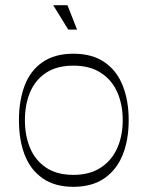

<svg xmlns="http://www.w3.org/2000/svg" viewBox="-20 -704 569 740"><path d="M263 16Q191 16 144 -17Q97 -50 75 -107.5Q53 -165 53 -241Q53 -316 75 -374Q97 -432 144 -464.5Q191 -497 263 -497Q335 -497 382.5 -464.5Q430 -432 453 -374Q476 -316 476 -241Q476 -165 453 -107.5Q430 -50 382.5 -17Q335 16 263 16ZM263 -30Q326 -30 368.5 -58Q411 -86 432 -133.5Q453 -181 453 -241Q453 -301 432 -348.5Q411 -396 368.5 -423.5Q326 -451 263 -451Q199 -451 157.5 -423.5Q116 -396 96 -348.5Q76 -301 76 -241Q76 -181 96 -133.5Q116 -86 157.5 -58Q199 -30 263 -30ZM243 -590 185 -684H240L277 -590Z"/></svg>

Font: Ojuju Light
Style: Regular
Weight: 300
Designer: Chisaokwu Joboson, Mirko Velimirovic
Foundry: Udi Foundry
Version: Version 1.000